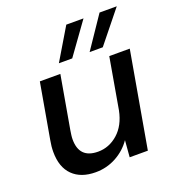

<svg xmlns="http://www.w3.org/2000/svg" viewBox="-131 -816 854 933"><g transform="rotate(-20 295.5 -349.5)"><path d="M206 12Q130 12 87.5 -30Q45 -72 45 -151Q45 -180 51 -211L101 -496H207L159 -222Q157 -209 155.5 -198Q154 -187 154 -176Q154 -78 251 -78Q308 -78 353.5 -118Q399 -158 414 -232L460 -496H566L479 0H385L392 -86Q361 -41 312 -14.5Q263 12 206 12ZM377 -547 488 -711H577L445 -547ZM218 -547 316 -711H405L287 -547Z"/></g></svg>

Font: Ultramarine Medium
Style: Italic
Weight: 500
Italic angle: -10°
Designer: Colophon Foundry, Jonny Pinhorn
Foundry: Colophon Foundry
Version: Version 1.200; ttfautohint (v1.8.3)